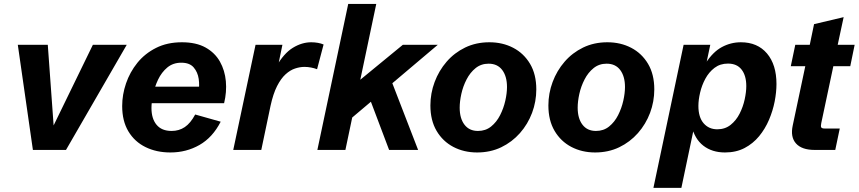

<svg xmlns="http://www.w3.org/2000/svg" viewBox="-20 -752 4307 963"><path d="M145 0 69.3 -527.3H219.7L251.5 -87.9H231.9L445.8 -527.3H615.7L311 0Z M834.5 12.7Q764.6 12.7 710 -14.2Q655.3 -41 624 -93Q592.8 -145 592.8 -220.2Q592.8 -277.3 612.1 -333.7Q631.3 -390.1 668.9 -436.8Q706.5 -483.4 762.7 -511.7Q818.8 -540 892.1 -540Q963.9 -540 1011 -513.7Q1058.1 -487.3 1083 -443.1Q1107.9 -398.9 1112.8 -344.7Q1117.7 -290.5 1104 -234.4H686.5L703.6 -317.4H995.6L975.6 -292Q981.4 -322.8 976.6 -356.4Q971.7 -390.1 951.4 -413.8Q931.2 -437.5 889.2 -437.5Q848.1 -437.5 819.3 -413.6Q790.5 -389.6 772.9 -352.8Q755.4 -315.9 747.6 -277.3Q739.7 -238.8 739.7 -210.4Q739.7 -156.7 765.4 -126Q791 -95.2 840.8 -95.2Q877.9 -95.2 906.7 -114.5Q935.5 -133.8 959 -177.7L1086.9 -141.6Q1046.4 -62.5 980.5 -24.9Q914.6 12.7 834.5 12.7Z M1149.9 0 1261.7 -527.3H1396.5L1371.6 -406.7L1363.8 -415.5Q1403.3 -484.4 1448.7 -512.2Q1494.1 -540 1541 -540Q1558.1 -540 1574.5 -537.1Q1590.8 -534.2 1603 -528.8L1570.3 -404.8Q1556.6 -410.2 1540 -413.3Q1523.4 -416.5 1506.8 -416.5Q1484.4 -416.5 1460 -408.4Q1435.5 -400.4 1412.4 -379.4Q1389.2 -358.4 1369.6 -320.1Q1350.1 -281.7 1336.9 -221.2L1290.5 0Z M1571.8 0 1726.6 -732.4H1867.2L1787.1 -352.1L2000.5 -527.3H2175.8L1947.8 -334.5L2077.1 0H1931.6L1840.3 -241.7L1746.6 -162.6L1712.4 0Z M2373 12.7Q2307.1 12.7 2253.9 -15.1Q2200.7 -43 2169.7 -95.7Q2138.7 -148.4 2138.7 -223.1Q2138.7 -283.7 2159.9 -340.6Q2181.2 -397.5 2220 -442.4Q2258.8 -487.3 2313.2 -513.7Q2367.7 -540 2434.6 -540Q2501 -540 2554.2 -512.2Q2607.4 -484.4 2638.7 -431.6Q2669.9 -378.9 2669.9 -303.7Q2669.9 -242.7 2648.7 -186Q2627.4 -129.4 2587.9 -84.5Q2548.3 -39.6 2493.9 -13.4Q2439.5 12.7 2373 12.7ZM2377.4 -95.2Q2415.5 -95.2 2443.1 -117.4Q2470.7 -139.6 2488.3 -174.3Q2505.9 -209 2514.4 -246.8Q2522.9 -284.7 2522.9 -315.4Q2522.9 -369.1 2499 -400.9Q2475.1 -432.6 2430.7 -432.6Q2393.1 -432.6 2365.5 -410.4Q2337.9 -388.2 2320.1 -353.5Q2302.2 -318.8 2293.9 -281Q2285.6 -243.2 2285.6 -211.9Q2285.6 -158.2 2309.6 -126.7Q2333.5 -95.2 2377.4 -95.2Z M2964.8 12.7Q2898.9 12.7 2845.7 -15.1Q2792.5 -43 2761.5 -95.7Q2730.5 -148.4 2730.5 -223.1Q2730.5 -283.7 2751.7 -340.6Q2772.9 -397.5 2811.8 -442.4Q2850.6 -487.3 2905 -513.7Q2959.5 -540 3026.4 -540Q3092.8 -540 3146 -512.2Q3199.2 -484.4 3230.5 -431.6Q3261.7 -378.9 3261.7 -303.7Q3261.7 -242.7 3240.5 -186Q3219.2 -129.4 3179.7 -84.5Q3140.1 -39.6 3085.7 -13.4Q3031.2 12.7 2964.8 12.7ZM2969.2 -95.2Q3007.3 -95.2 3034.9 -117.4Q3062.5 -139.6 3080.1 -174.3Q3097.7 -209 3106.2 -246.8Q3114.7 -284.7 3114.7 -315.4Q3114.7 -369.1 3090.8 -400.9Q3066.9 -432.6 3022.5 -432.6Q2984.9 -432.6 2957.3 -410.4Q2929.7 -388.2 2911.9 -353.5Q2894 -318.8 2885.7 -281Q2877.4 -243.2 2877.4 -211.9Q2877.4 -158.2 2901.4 -126.7Q2925.3 -95.2 2969.2 -95.2Z M3257.3 190.4 3408.7 -527.3H3542.5L3521 -425.8L3519 -434.6Q3555.7 -491.7 3600.6 -515.9Q3645.5 -540 3695.8 -540Q3779.3 -540 3826.9 -483.9Q3874.5 -427.7 3874.5 -330.6Q3874.5 -290 3865.5 -243.4Q3856.4 -196.8 3837.2 -151.4Q3817.9 -106 3787.4 -68.8Q3756.8 -31.7 3714.4 -9.5Q3671.9 12.7 3616.2 12.7Q3551.8 12.7 3507.8 -21.2Q3463.9 -55.2 3448.2 -122.1L3462.9 -121.1L3397.5 190.4ZM3577.6 -103.5Q3616.7 -103.5 3644.5 -125.7Q3672.4 -147.9 3689.7 -182.1Q3707 -216.3 3715.1 -253.7Q3723.1 -291 3723.1 -320.3Q3723.1 -372.6 3699.7 -402.8Q3676.3 -433.1 3631.3 -433.1Q3591.8 -433.1 3563.7 -411.6Q3535.6 -390.1 3517.8 -357.2Q3500 -324.2 3491.5 -287.6Q3482.9 -251 3482.9 -220.7Q3482.9 -164.1 3509 -133.8Q3535.2 -103.5 3577.6 -103.5Z M4065.9 0Q4001.5 0 3972.4 -32.5Q3943.4 -64.9 3956.1 -123L4019 -419.9H3946.3L3968.8 -527.3H4041.5L4063 -630.9L4211.4 -666L4181.6 -527.3H4266.6L4244.6 -419.9H4159.7L4099.1 -134.3Q4095.7 -118.7 4099.1 -113Q4102.5 -107.4 4116.7 -107.4H4191.9L4169.4 0Z"/></svg>

Font: Schibsted Grotesk
Style: Bold Italic
Weight: 700
Italic angle: -12°
Designer: Bakken & Baeck AS, Henrik Kongsvoll
Foundry: Schibsted ASA
Version: Version 1.100;gftools[0.9.25]